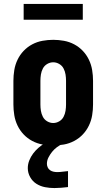

<svg xmlns="http://www.w3.org/2000/svg" viewBox="-20 -730 540 974"><path d="M250 8Q223 8 195.5 3Q168 -2 143.5 -15Q119 -28 100 -48Q81 -68 69 -93Q57 -118 52.5 -145.5Q48 -173 48 -200V-320Q48 -347 52.5 -374.5Q57 -402 69 -427Q81 -452 100 -472Q119 -492 143.5 -505Q168 -518 195.5 -523Q223 -528 250 -528Q277 -528 304.5 -523Q332 -518 356.5 -505Q381 -492 400 -472Q419 -452 431 -427Q443 -402 447.5 -374.5Q452 -347 452 -320V-200Q452 -173 447.5 -145.5Q443 -118 431 -93Q419 -68 400 -48Q381 -28 356.5 -15Q332 -2 304.5 3Q277 8 250 8ZM250 -106Q266 -106 280.5 -114.5Q295 -123 302.5 -137.5Q310 -152 312.5 -168Q315 -184 315 -200V-320Q315 -336 312.5 -352Q310 -368 302.5 -382.5Q295 -397 280.5 -405.5Q266 -414 250 -414Q234 -414 219.5 -405.5Q205 -397 197.5 -382.5Q190 -368 187.5 -352Q185 -336 185 -320V-200Q185 -184 187.5 -168Q190 -152 197.5 -137.5Q205 -123 219.5 -114.5Q234 -106 250 -106ZM256 224Q232 224 208.5 219.5Q185 215 165 202.5Q145 190 133 168.5Q121 147 121 123Q121 103 128.5 84Q136 65 148 49Q160 33 175.5 19.5Q191 6 209 -4L216 -8H298V0Q283 6 269 16.5Q255 27 244.5 40Q234 53 226 68.5Q218 84 218 101Q218 110 222 119Q226 128 234 133.5Q242 139 251.5 141Q261 143 270 143Q284 143 297.5 141Q311 139 325 138V219Q308 221 290.5 222.5Q273 224 256 224ZM100 -630V-710H400V-630Z"/></svg>

Font: Iosevka SS04 Heavy
Style: Regular
Weight: 900
Monospace: yes
Designer: Belleve Invis
Foundry: Belleve Invis
Version: Version 19.0.0; ttfautohint (v1.8.4)